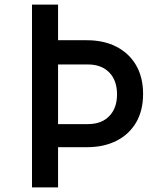

<svg xmlns="http://www.w3.org/2000/svg" viewBox="-20 -820 690 840"><path d="M120 0V-800H234V-644H360Q435 -644 490.5 -615Q546 -586 576 -533.5Q606 -481 606 -409Q606 -337 576 -285Q546 -233 490.5 -204.5Q435 -176 360 -176H234V0ZM234 -277H364Q424 -277 458 -312Q492 -347 492 -407Q492 -468 458 -503Q424 -538 364 -538H234Z"/></svg>

Font: Martian Mono SemiCondensed
Style: Regular
Weight: 400
Width: 4
Designer: Roman Shamin
Foundry: Evil Martians
Version: Version 1.000